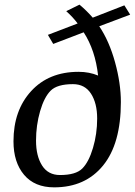

<svg xmlns="http://www.w3.org/2000/svg" viewBox="-20 -797 580 826"><path d="M540 -734 407 -684Q450 -620 475 -529Q500 -438 500 -358Q500 -179 423.5 -85Q347 9 213 9Q129 9 83.5 -45Q38 -99 38 -189Q38 -322 114 -405Q190 -488 318 -488Q364 -488 402 -472Q390 -581 340 -658L209 -608L186 -647L314 -696Q294 -723 265 -749L322 -777Q353 -751 379 -721L515 -774ZM238 -44Q306 -44 334 -72Q362 -100 380 -160.5Q398 -221 398 -287Q398 -353 371.5 -394Q345 -435 294 -435Q226 -435 198 -407Q170 -379 152.5 -318.5Q135 -258 135 -192Q135 -126 161 -85Q187 -44 238 -44Z"/></svg>

Font: Poly
Style: Italic
Weight: 400
Italic angle: -10°
Designer: Nicolas Silva
Foundry: Jose Nicolas Silva Schwarzenberg
Version: Version 1.003